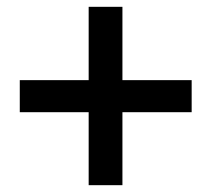

<svg xmlns="http://www.w3.org/2000/svg" viewBox="-20 -655 620 563"><path d="M240 -112V-326H38V-420H240V-635H339V-420H542V-326H339V-112Z"/></svg>

Font: Noto Sans JP Thin SemiBold
Style: Regular
Weight: 600
Version: Version 2.004-H2;hotconv 1.0.118;makeotfexe 2.5.65603